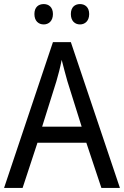

<svg xmlns="http://www.w3.org/2000/svg" viewBox="-20 -923 610 943"><path d="M149 -854C149 -820 169 -803 195 -803C219 -803 240 -820 240 -854C240 -888 219 -903 195 -903C169 -903 149 -888 149 -854ZM328 -854C328 -820 348 -803 373 -803C397 -803 418 -820 418 -854C418 -888 397 -903 373 -903C348 -903 328 -888 328 -854ZM478 0H569L328 -716H240L0 0H91L164 -222H404ZM311 -524 381 -301H187L257 -524C265 -551 276 -592 283 -629C289 -602 305 -547 311 -524Z"/></svg>

Font: Noto Sans Malayalam SemiCondensed
Style: Regular
Weight: 400
Width: 4
Designer: Jelle Bosma - Monotype Design Team
Foundry: Monotype Imaging Inc.
Version: Version 2.104